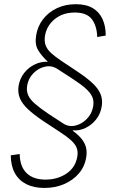

<svg xmlns="http://www.w3.org/2000/svg" viewBox="-20 -756 570 923"><path d="M193.4 147.5Q143.1 147.5 106.9 129.4Q70.8 111.3 51.5 76.4Q32.2 41.5 31.7 -9.3L74.7 -15.6Q75.7 44.9 107.9 76.2Q140.1 107.4 198.7 107.4Q256.3 107.4 299.6 78.4Q342.8 49.3 351.6 -2.9Q355.5 -26.4 348.9 -44.4Q342.3 -62.5 322 -81.1Q301.8 -99.6 265.1 -123.5L187 -174.8Q142.6 -204.6 114.5 -231Q86.4 -257.3 75.4 -284.4Q64.5 -311.5 69.3 -343.3Q75.7 -379.9 96.9 -406.2Q118.2 -432.6 147.7 -446.5Q177.2 -460.4 207.5 -459L209 -460.4Q180.7 -486.3 163.6 -514.4Q146.5 -542.5 153.8 -586.4Q161.1 -630.4 187.3 -664.1Q213.4 -697.8 253.9 -716.8Q294.4 -735.8 344.2 -735.8Q394 -735.8 425.8 -717Q457.5 -698.2 472.9 -664.3Q488.3 -630.4 488.3 -585L447.3 -578.1Q445.8 -631.8 421.4 -663.8Q397 -695.8 339.8 -695.8Q282.2 -695.8 243.2 -664.1Q204.1 -632.3 196.3 -584Q191.9 -556.6 200 -536.6Q208 -516.6 227.3 -499.5Q246.6 -482.4 274.9 -463.4L352.1 -412.1Q397.5 -381.8 425 -356Q452.6 -330.1 463.4 -303.7Q474.1 -277.3 469.2 -245.6Q463.4 -208.5 441.9 -181.6Q420.4 -154.8 391.1 -140.9Q361.8 -127 331.1 -129.4L329.1 -127.9Q356.4 -107.9 372.1 -88.6Q387.7 -69.3 393.3 -47.9Q398.9 -26.4 394.5 0Q387.2 45.4 358.6 78.4Q330.1 111.3 287.4 129.4Q244.6 147.5 193.4 147.5ZM282.2 -163.6Q309.6 -145 341.3 -152.1Q373 -159.2 397.7 -184.6Q422.4 -210 428.2 -246.1Q432.1 -271 423.3 -290.8Q414.6 -310.5 391.4 -331.1Q368.2 -351.6 328.6 -377.4L257.8 -423.3Q230 -442.4 197.8 -435.8Q165.5 -429.2 140.9 -404.3Q116.2 -379.4 110.4 -343.8Q106.4 -318.8 115.5 -298.3Q124.5 -277.8 148.7 -256.8Q172.9 -235.8 212.4 -209Z"/></svg>

Font: Inter 20pt ExtraLight
Style: Italic
Weight: 250
Italic angle: -9.3988°
Version: Version 4.001;git-66647c0bb